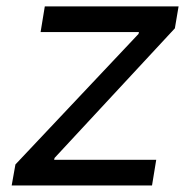

<svg xmlns="http://www.w3.org/2000/svg" viewBox="-20 -565 581 585"><path d="M15.6 0H443.2L456 -78.1H144.9L146.3 -83.8L512.8 -478.7L524.1 -545.5H116.5L103.7 -467.3H403.4L402 -461.6L27 -63.9Z"/></svg>

Font: Margiela Sans
Style: Italic
Weight: 400
Italic angle: -9.39999°
Designer: Stefan Endress, Andreas Faust
Version: Version 1.100;FEAKit 1.0